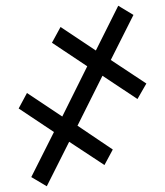

<svg xmlns="http://www.w3.org/2000/svg" viewBox="-20 -648 574 669"><path d="M143 1 221 -154 344 -73 373 -127 250 -210 337 -384 459 -303 490 -357 366 -439 445 -596 392 -628 314 -472 191 -554 161 -499 284 -417 197 -242 74 -324 45 -270 168 -188 89 -31Z"/></svg>

Font: Noto Serif Condensed ExtraBold
Style: Regular
Weight: 800
Width: 3
Designer: Monotype Design Team
Foundry: Monotype Imaging Inc.
Version: Version 2.013